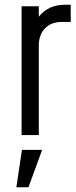

<svg xmlns="http://www.w3.org/2000/svg" viewBox="-20 -569 322 809"><path d="M71 0V-542.5H143.5V-498.5Q183 -549 254.5 -549H278V-476.5H239.5Q195.5 -476.5 169.5 -449.5Q143.5 -422.5 143.5 -377V0ZM49 220 72.5 62.5H157.5L100 220Z"/></svg>

Font: Mohave
Style: Regular
Weight: 400
Designer: Gumpita Rahayu
Foundry: Tokotype
Version: Version 2.003; ttfautohint (v1.8.3)